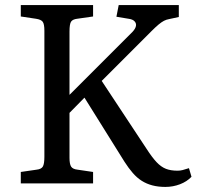

<svg xmlns="http://www.w3.org/2000/svg" viewBox="-20 -723 792 757"><path d="M632 14Q604 14 581 8Q558 2 539 -10Q520 -22 503.5 -41Q487 -60 471 -85L313 -338L254 -278V-101Q254 -76 260.5 -66Q267 -56 286 -54L347 -45V0H62V-45L124 -54Q143 -56 149 -66.5Q155 -77 155 -105V-602Q155 -628 148.5 -637Q142 -646 122 -649L62 -658V-703H347V-658L284 -649Q267 -647 260.5 -638Q254 -629 254 -598V-349L503 -598Q514 -610 516 -620.5Q518 -631 510.5 -639Q503 -647 487 -649L439 -657L448 -703H685V-656L648 -648Q636 -646 626.5 -641Q617 -636 605.5 -626.5Q594 -617 577 -600L381 -404L558 -136Q580 -102 597.5 -83.5Q615 -65 634 -57.5Q653 -50 680 -50Q690 -50 700 -52.5Q710 -55 725 -60L735 -26Q717 -7 689.5 3.5Q662 14 632 14Z"/></svg>

Font: Literata 18pt
Style: Regular
Weight: 400
Designer: Latin by Veronika Burian and Jose Scaglione. Greek by Irene Vlachou. Cyrillic by Vera Evstafieva.
Foundry: TypeTogether
Version: Version 3.103;gftools[0.9.29]